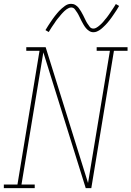

<svg xmlns="http://www.w3.org/2000/svg" viewBox="-38 -981 685 1001"><path d="M143 0H-18V-19H53L168 -716H99V-735H200L421 -27L535 -716H466V-735H627V-716H556L438 0H409L188 -708L74 -19H143ZM449 -813Q437 -813 427 -819.5Q417 -826 410 -834.5Q403 -843 397.5 -852.5Q392 -862 386.5 -872.5Q381 -883 376 -894Q371 -905 365 -914.5Q359 -924 352 -933Q345 -942 333 -942Q328 -942 325.5 -941Q323 -940 318.5 -938Q314 -936 309 -932.5Q304 -929 298 -923.5Q292 -918 289 -914.5Q286 -911 283 -908Q280 -905 277.5 -901.5Q275 -898 272 -894.5Q269 -891 265.5 -887Q262 -883 259 -879Q256 -875 252.5 -870Q249 -865 246 -860Q243 -855 239 -850Q235 -845 231.5 -839Q228 -833 224 -827Q220 -821 216 -814L199 -824Q206 -836 212.5 -846Q219 -856 225 -865Q231 -874 237 -882.5Q243 -891 248.5 -898Q254 -905 259.5 -911.5Q265 -918 270 -923.5Q275 -929 284 -937Q293 -945 301 -950.5Q309 -956 316.5 -958.5Q324 -961 333 -961Q345 -961 355 -955Q365 -949 372 -940Q379 -931 384.5 -921.5Q390 -912 395.5 -901.5Q401 -891 406 -880Q411 -869 417 -859.5Q423 -850 430 -841Q437 -832 449 -832Q454 -832 456.5 -833Q459 -834 463.5 -836Q468 -838 473 -842Q478 -846 484 -851Q490 -856 493 -859.5Q496 -863 499 -866Q502 -869 504.5 -872.5Q507 -876 510 -879.5Q513 -883 516.5 -887Q520 -891 523 -895.5Q526 -900 529.5 -904.5Q533 -909 536 -914Q539 -919 543 -924.5Q547 -930 550.5 -935.5Q554 -941 558 -947Q562 -953 566 -960L583 -950Q577 -939 570 -928.5Q563 -918 557 -909Q551 -900 545 -891.5Q539 -883 533.5 -876Q528 -869 522.5 -862.5Q517 -856 512 -851Q507 -846 498 -837.5Q489 -829 481 -824Q473 -819 465.5 -816Q458 -813 449 -813Z"/></svg>

Font: Iosevka HT Thin Extended
Style: Italic
Weight: 100
Width: 7
Italic angle: -9°
Monospace: yes
Designer: Belleve Invis
Foundry: Belleve Invis
Version: Version 32.3.0; ttfautohint (v1.8.4)